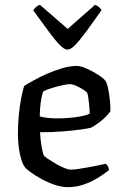

<svg xmlns="http://www.w3.org/2000/svg" viewBox="-20 -772 509 792"><path d="M260.5 0Q233.5 0 204.5 -10Q175.5 -20.1 149.6 -34.5Q123.8 -49 105.9 -62Q88 -75 83.2 -81.8Q70 -98.5 62 -137.3Q54 -176.1 54 -219.6Q54 -260.8 57.7 -298.4Q61.3 -336 67.3 -366.8Q73.3 -397.5 79.5 -417.2Q93.5 -426.2 118.3 -440.1Q143 -454 173.6 -467.5Q204.1 -480.9 236.2 -490.5Q268.3 -500 297 -500Q313 -500 337.5 -489.1Q362 -478.2 384.5 -463.8Q406.9 -449.5 414.9 -438.5Q421.1 -430.5 425.7 -408.3Q430.4 -386 433.1 -360Q435.9 -333.9 435.5 -313Q425.1 -298.2 410.4 -284.7Q395.6 -271.3 380.9 -261.2Q366.3 -251 356.2 -245.5Q346.2 -242.5 315.2 -238Q284.1 -233.5 240 -230Q195.9 -226.5 145.1 -226.5Q146.9 -193.6 152 -164.8Q157.1 -136 161.8 -129Q165.9 -124.9 179.6 -115.6Q193.3 -106.4 210.3 -96.5Q227.4 -86.6 244.2 -79.5Q261.1 -72.3 271.8 -72.3Q284 -72.3 304.4 -75.3Q324.9 -78.3 347.5 -82.4Q370 -86.5 388.9 -90.5Q407.7 -94.5 416.7 -96.5Q420.7 -93 425 -86.3Q429.2 -79.5 429.5 -70.1Q409.5 -54.1 382.8 -37.7Q356 -21.2 324.7 -10.6Q293.5 0 260.5 0ZM218.1 -283.6Q242.7 -283.6 268.9 -286Q295 -288.4 316.9 -292.8Q338.8 -297.2 349.7 -303Q350.2 -315.1 348.4 -333.1Q346.6 -351.1 344.5 -367.2Q342.4 -383.2 339.7 -388.8Q338 -393 324.5 -401.7Q310.9 -410.5 295 -417.7Q279 -424.9 267.8 -424.9Q258.1 -424.9 235.5 -419.8Q212.8 -414.8 190.5 -407.8Q168.2 -400.9 158.2 -394.6Q153.8 -382.7 150.5 -364.9Q147.3 -347 145.7 -327.7Q144.1 -308.5 144.1 -292Q155 -288 176.5 -285.8Q198 -283.6 218.1 -283.6ZM258.4 -567.3Q245.1 -567.3 225.8 -587.2Q206.6 -607.2 179.7 -643.7Q152.7 -680.3 117.1 -729.2Q120.5 -735.9 128.3 -742.8Q136.2 -749.7 144.6 -752.2L259.2 -652.8L372.2 -752.2Q381.4 -749 388.5 -742.8Q395.6 -736.6 398.9 -730Q363.1 -679.1 336.2 -642.5Q309.2 -606 290.5 -586.6Q271.7 -567.3 258.4 -567.3Z"/></svg>

Font: Texturina Medium
Style: Regular
Weight: 500
Designer: Guillermo Torres Carreño
Foundry: Omnibus-Type
Version: Version 1.003